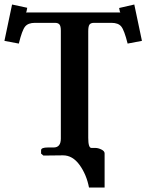

<svg xmlns="http://www.w3.org/2000/svg" viewBox="-52 -695 655 859"><path d="M342.8 -78.1Q342.8 -33.2 356.9 -33.2H374Q387.2 -33.2 401.6 -26.1Q416 -19 416 -8.8V144H346.2Q335 85.9 304 43Q272.9 0 230 0L142.1 1L131.8 -7.8V-22.9Q131.8 -35.2 162.1 -35.2H188Q220.2 -35.2 220.2 -75.2V-558.1Q220.2 -578.1 214.1 -585.4Q208 -592.8 193.8 -592.8H104Q74.2 -592.8 60.5 -576.4Q46.9 -560.1 32.2 -500L-32.2 -512.2L2 -674.8L69.8 -660.2Q66.9 -640.1 64 -639.2H486.8Q483.9 -640.1 481 -659.2L548.8 -674.8L583 -512.2L519 -500Q503.9 -560.1 490.5 -576.4Q477.1 -592.8 446.8 -592.8H369.1Q354 -592.8 348.4 -585Q342.8 -577.1 342.8 -555.2Z"/></svg>

Font: Linux Libertine
Style: Bold
Weight: 700
Designer: Philipp H. Poll
Foundry: Philipp H. Poll
Version: Version 5.0.3